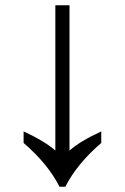

<svg xmlns="http://www.w3.org/2000/svg" viewBox="-20 -712 476 732"><path d="M207 0Q163 -87 70 -167V-211Q152 -173 191 -138V-692H245V-138Q284 -173 366 -211V-167Q273 -87 229 0Z"/></svg>

Font: telugu15
Style: Book
Weight: 400
Designer: Jelle Bosma - Monotype Design Team
Foundry: Monotype Imaging Inc.
Version: Version 2.003